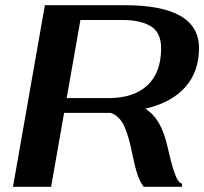

<svg xmlns="http://www.w3.org/2000/svg" viewBox="-20 -720 787 740"><path d="M540 -301Q572 -281 592.5 -245.5Q613 -210 626 -153Q640 -90 653 -52.5Q666 -15 682 -12L681 0H534Q519 -19 509 -50Q499 -81 490 -126Q477 -193 459.5 -232.5Q442 -272 407 -285H388H227L177 0H30L153 -700H460Q747 -700 747 -535Q747 -444 694.5 -384.5Q642 -325 540 -301ZM601 -534Q601 -595 561 -619Q521 -643 452 -643H290L237 -342H399Q495 -342 548 -391Q601 -440 601 -534Z"/></svg>

Font: Fahkwang SemiBold
Style: Italic
Weight: 600
Italic angle: -10°
Version: Version 1.000; ttfautohint (v1.6)